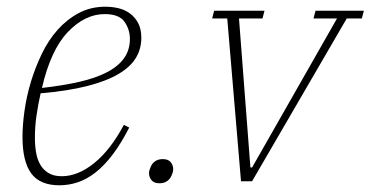

<svg xmlns="http://www.w3.org/2000/svg" viewBox="-20 -540 1104 572"><path d="M157 12Q99 12 73 -23.5Q47 -59 47 -132Q47 -167 53 -210Q59 -253 72 -296Q85 -339 104.5 -379.5Q124 -420 151.5 -451Q179 -482 214.5 -501Q250 -520 294 -520Q314 -520 333 -515.5Q352 -511 367 -500Q382 -489 391.5 -471.5Q401 -454 401 -427Q401 -394 384.5 -367Q368 -340 332 -319Q296 -298 239 -283.5Q182 -269 101 -262Q94 -231 89 -197.5Q84 -164 84 -129Q84 -106 87.5 -85.5Q91 -65 100 -49.5Q109 -34 124.5 -24.5Q140 -15 164 -15Q212 -15 260.5 -54Q309 -93 349 -168L365 -160Q341 -113 316 -80Q291 -47 265 -26.5Q239 -6 212 3Q185 12 157 12ZM105 -278Q167 -285 215.5 -296Q264 -307 298 -324.5Q332 -342 349.5 -366.5Q367 -391 367 -424Q367 -452 351 -475Q335 -498 292 -498Q233 -498 182 -444.5Q131 -391 105 -278Z M455 6Q439 6 431.5 -3Q424 -12 424 -24Q424 -29 425.5 -34Q427 -39 429 -43Q433 -53 442 -59.5Q451 -66 465 -66Q481 -66 488.5 -57Q496 -48 496 -36Q496 -31 494.5 -26Q493 -21 491 -17Q487 -7 478 -0.5Q469 6 455 6Z M657 -485H612L618 -508H768L762 -485H692L726 -41H731L984 -485H914L920 -508H1064L1058 -485H1013L731 0H698Z"/></svg>

Font: IBM Plex Serif ExtraLight
Style: Italic
Weight: 200
Italic angle: -14°
Designer: Mike Abbink, Paul van der Laan, Pieter van Rosmalen
Foundry: Bold Monday
Version: Version 2.5